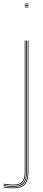

<svg xmlns="http://www.w3.org/2000/svg" viewBox="-75 -820 234 1040"><path d="M59 -796V-800H79V-796ZM59 -780V-784H79V-780ZM59 -788V-792H79V-788ZM-2 200Q-13 200 -30 198.6Q-47 197.2 -55 195V191Q-46.5 193.2 -29.9 194.6Q-13.2 196 -2 196Q39.2 196 57.1 176Q75 156 75 110V-600H79V110Q79 158.2 60.1 179.1Q41.2 200 -2 200ZM-2 192Q-13.5 192 -29.8 190.6Q-46 189.2 -55 187.2V183.2Q-46.2 185 -30.4 186.5Q-14.5 188 -2 188Q35 188 51 169.9Q67 151.8 67 110V-600H71V110Q71 153.8 54.1 172.9Q37.2 192 -2 192ZM-2 184Q-14 184 -30.2 182.6Q-46.5 181.2 -55 179.5V175.5Q-46.2 177.2 -30 178.6Q-13.8 180 -2 180Q30.8 180 44.9 163.8Q59 147.5 59 110V-600H63V110Q63 149.5 48 166.8Q33 184 -2 184Z"/></svg>

Font: Big Shoulders Inline Display Thin Thin
Style: Regular
Weight: 250
Version: Version 2.002